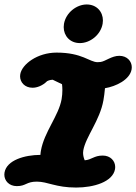

<svg xmlns="http://www.w3.org/2000/svg" viewBox="-28 -848 619 872"><path d="M262.6 -740C261.7 -734.9 261.3 -729.9 261.3 -725C261.3 -685.4 289.6 -652.3 334.9 -652.3C380.8 -652.3 429.1 -689.2 438.1 -740C439 -745.1 439.4 -750.1 439.4 -755C439.4 -794.6 411.1 -827.7 365.8 -827.7C319.9 -827.7 271.6 -790.8 262.6 -740ZM48.5 -2.7C90.4 -2.7 91.2 -23.1 139.1 -23.1C189.3 -23.1 224.6 3.8 317.8 3.8C398 3.8 484.1 -21.9 494.4 -79.8C494.9 -83 495.2 -86.2 495.2 -89.3C495.2 -117 473.9 -141.5 438.4 -141.5C398.8 -141.5 388 -122.1 356.8 -120C353 -128.6 349.3 -140.7 349.3 -153.8C349.3 -157.5 349.6 -161.3 350.3 -165.1C361.1 -226.7 425.5 -300.9 441.7 -392.4C444.7 -409.7 446.9 -426.2 448.8 -447.4C498.1 -455.4 561.4 -485.6 569.7 -532.9C570.3 -536.1 570.5 -539.3 570.5 -542.4C570.5 -570 549.2 -594.5 513.7 -594.5C479.5 -594.5 450.6 -569.6 429.2 -566.6C425.4 -566.1 421.4 -565.6 415.3 -565.6C378.9 -565.6 346.1 -609.1 228.9 -609.1C141.9 -609.1 72 -556.3 64.1 -511.2C63.5 -508.1 63.2 -504.9 63.2 -501.7C63.2 -474.1 84.5 -449.5 120 -449.5C140 -449.5 165.7 -458.8 186.1 -479.5C188.2 -480.7 197.3 -485.3 211.3 -485.9L253.7 -465.5C254.7 -457.2 255.3 -448.2 255.3 -438.7C255.3 -425.5 254.2 -411.6 251.8 -397.6C238.4 -321.8 172.8 -249 157.8 -163.6C156.9 -158.7 156 -152.8 155.6 -144.6C84.3 -144.3 2.5 -120.9 -7.5 -64.5C-8 -61.3 -8.3 -58.1 -8.3 -54.9C-8.3 -27.3 13 -2.7 48.5 -2.7Z"/></svg>

Font: TudorRose
Style: BoldOblique
Weight: 500
Version: Version 001.000